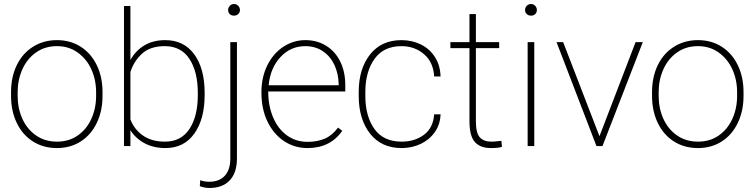

<svg xmlns="http://www.w3.org/2000/svg" viewBox="-20 -728 3761 957"><path d="M264 -528Q331 -528 382.5 -495Q434 -462 462.5 -403Q491 -344 491 -269V-250Q491 -175 462.5 -115.5Q434 -56 382.5 -23Q331 10 264 10Q196 10 144 -23Q92 -56 63.5 -115.5Q35 -175 35 -250V-269Q35 -344 63.5 -403Q92 -462 144.5 -495Q197 -528 264 -528ZM264 -22Q324 -22 368 -53Q412 -84 435.5 -136Q459 -188 459 -250V-269Q459 -330 435.5 -382Q412 -434 367.5 -466Q323 -498 264 -498Q204 -498 159.5 -466.5Q115 -435 91.5 -382.5Q68 -330 68 -269V-250Q68 -188 91.5 -136Q115 -84 159.5 -53Q204 -22 264 -22Z M805 10Q745 10 700.5 -14Q656 -38 630 -79V0H598V-698H630V-429Q656 -476 700 -502Q744 -528 804 -528Q896 -528 948 -457.5Q1000 -387 1000 -265V-254Q1000 -134 948.5 -62Q897 10 805 10ZM801 -498Q729 -498 688 -460.5Q647 -423 630 -369V-133Q649 -83 692.5 -52.5Q736 -22 802 -22Q883 -22 924.5 -85.5Q966 -149 966 -254V-265Q966 -370 924.5 -434Q883 -498 801 -498Z M1146 -708Q1159 -708 1167.5 -699Q1176 -690 1176 -678Q1176 -666 1167.5 -658Q1159 -650 1146 -650Q1133 -650 1125 -658Q1117 -666 1117 -678Q1117 -690 1125.5 -699Q1134 -708 1146 -708ZM1024 209Q1000 209 976 200L978 170Q998 178 1022 178Q1073 178 1100.5 148Q1128 118 1128 62V-518H1161V62Q1161 133 1125 171Q1089 209 1024 209Z M1283 -267Q1283 -343 1312.5 -402.5Q1342 -462 1392.5 -495Q1443 -528 1502 -528Q1560 -528 1605.5 -500Q1651 -472 1676 -421Q1701 -370 1701 -304V-272H1317Q1317 -200 1341.5 -142.5Q1366 -85 1410.5 -53Q1455 -21 1513 -21Q1561 -21 1598 -36.5Q1635 -52 1665 -92L1686 -76Q1626 10 1513 10Q1448 10 1396 -24.5Q1344 -59 1313.5 -121.5Q1283 -184 1283 -267ZM1319 -303H1668V-309Q1667 -361 1647 -404Q1627 -447 1589.5 -472.5Q1552 -498 1502 -498Q1428 -498 1377.5 -443Q1327 -388 1319 -303Z M2144 -158H2176Q2174 -107 2147 -69Q2120 -31 2076.5 -10.5Q2033 10 1982 10Q1881 10 1824.5 -62Q1768 -134 1768 -250V-270Q1768 -385 1824.5 -456.5Q1881 -528 1981 -528Q2033 -528 2076.5 -507Q2120 -486 2147 -445Q2174 -404 2176 -347H2144Q2140 -418 2093.5 -458Q2047 -498 1981 -498Q1892 -498 1846.5 -434Q1801 -370 1801 -270V-250Q1801 -149 1846 -85.5Q1891 -22 1982 -22Q2047 -22 2093 -56Q2139 -90 2144 -158Z M2429 -22Q2445 -22 2479 -26L2482 4Q2465 10 2427 10Q2374 10 2347 -20Q2320 -50 2320 -124V-488H2225V-518H2320V-658H2352V-518H2468V-488H2352V-124Q2352 -64 2372 -43Q2392 -22 2429 -22Z M2627 -708Q2639 -708 2647.5 -699Q2656 -690 2656 -678Q2656 -666 2648 -658Q2640 -650 2627 -650Q2614 -650 2605.5 -658Q2597 -666 2597 -678Q2597 -690 2605.5 -699Q2614 -708 2627 -708ZM2610 -518H2643V0H2610Z M2983 0H2953L2754 -518H2787L2968 -49L3148 -518H3184Z M3459 -528Q3526 -528 3577.5 -495Q3629 -462 3657.5 -403Q3686 -344 3686 -269V-250Q3686 -175 3657.5 -115.5Q3629 -56 3577.5 -23Q3526 10 3459 10Q3391 10 3339 -23Q3287 -56 3258.5 -115.5Q3230 -175 3230 -250V-269Q3230 -344 3258.5 -403Q3287 -462 3339.5 -495Q3392 -528 3459 -528ZM3459 -22Q3519 -22 3563 -53Q3607 -84 3630.5 -136Q3654 -188 3654 -250V-269Q3654 -330 3630.5 -382Q3607 -434 3562.5 -466Q3518 -498 3459 -498Q3399 -498 3354.5 -466.5Q3310 -435 3286.5 -382.5Q3263 -330 3263 -269V-250Q3263 -188 3286.5 -136Q3310 -84 3354.5 -53Q3399 -22 3459 -22Z"/></svg>

Font: Freesentation 1 Thin
Style: Regular
Weight: 250
Designer: glyphs from Roboto by Christian Robertson / Hangul glyphs from Noto Sans CJK(Source Han Sans) by Jang Soo-young and Kang
Foundry: PT&
Version: Version 2.001